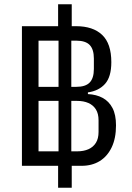

<svg xmlns="http://www.w3.org/2000/svg" viewBox="-20 -800 621 902"><path d="M317 -21V82H253V-21H83V-677H253V-780H317V-677H337Q417 -677 460 -636Q503 -595 503 -508Q503 -439 473.5 -406Q444 -373 393 -366V-358Q433 -356 462.5 -340Q492 -324 508.5 -292.5Q525 -261 525 -211Q525 -150 504.5 -107.5Q484 -65 448 -43Q412 -21 363 -21ZM161 -392H255V-609H161ZM315 -609V-392H338Q382 -392 401.5 -412.5Q421 -433 421 -476V-525Q421 -568 401.5 -588.5Q382 -609 338 -609ZM161 -89H255V-326H161ZM315 -326V-89H342Q373 -89 395.5 -99Q418 -109 430.5 -129Q443 -149 443 -180V-235Q443 -266 430.5 -286Q418 -306 395.5 -316Q373 -326 342 -326Z"/></svg>

Font: IBM Plex Sans Condensed
Style: Regular
Weight: 400
Width: 3
Designer: Mike Abbink, Paul van der Laan, Pieter van Rosmalen
Foundry: Bold Monday
Version: Version 3.201